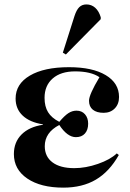

<svg xmlns="http://www.w3.org/2000/svg" viewBox="-20 -837 592 871"><path d="M278.8 -589.8 265.1 -598.1 317.9 -764.2Q327.1 -792.5 339.8 -804.7Q352.5 -816.9 372.1 -816.9Q395 -816.9 411.9 -801.8Q428.7 -786.6 437 -758.8V-750ZM267.1 14.2Q164.6 14.2 103.8 -27.1Q43 -68.4 43 -138.2Q43 -191.9 77.6 -226.8Q112.3 -261.7 174.8 -271V-272.9Q115.2 -282.2 83 -312.5Q50.8 -342.8 50.8 -390.1Q50.8 -456.1 115.5 -494.1Q180.2 -532.2 293 -532.2Q399.4 -532.2 459.7 -496.1Q520 -460 520 -397Q520 -364.7 500.5 -345Q481 -325.2 450.2 -325.2Q418.5 -325.2 401.1 -339.4Q383.8 -353.5 383.8 -379.9Q383.8 -407.7 431.2 -486.8Q392.6 -513.2 320.8 -513.2Q255.9 -513.2 219 -481Q182.1 -448.7 182.1 -393.1Q182.1 -354 198 -328.1Q213.9 -302.2 249 -284.2Q272.9 -312.5 290.3 -323.7Q307.6 -335 327.1 -335Q351.1 -335 365.5 -318.6Q379.9 -302.2 379.9 -275.9Q379.9 -247.6 365.2 -231.2Q350.6 -214.8 324.2 -214.8Q285.6 -214.8 249 -270Q183.1 -235.8 183.1 -173.8Q183.1 -126.5 218.3 -100.3Q253.4 -74.2 316.9 -74.2Q368.7 -74.2 424.3 -93.5Q480 -112.8 509.8 -141.1L519 -133.8Q476.1 -58.1 414.8 -22Q353.5 14.2 267.1 14.2Z"/></svg>

Font: Display Regular
Style: Bold
Weight: 700
Designer: Latin by Veronika Burian and Jose Scaglione. Greek by Irene Vlachou. Cyrillic by Vera Evstafieva.
Foundry: TypeTogether
Version: Version 3.002